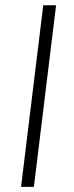

<svg xmlns="http://www.w3.org/2000/svg" viewBox="-20 -728 288 748"><path d="M112 0H62L148.5 -707.5H198.5Z"/></svg>

Font: Lato Light
Style: Italic
Weight: 300
Italic angle: -7°
Designer: Lukasz Dziedzic
Foundry: tyPoland Lukasz Dziedzic
Version: Version 2.007; 2014-02-27